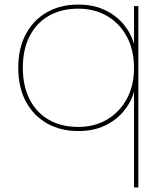

<svg xmlns="http://www.w3.org/2000/svg" viewBox="-20 -567 711 841"><path d="M60 -270Q60 -356 93.5 -418Q127 -480 186 -513.5Q245 -547 323 -547Q388 -547 437.5 -524Q487 -501 520 -462Q553 -423 567 -375V-540H586V254H567V-165Q553 -117 520 -78Q487 -39 437.5 -16Q388 7 323 7Q245 7 186 -26.5Q127 -60 93.5 -122Q60 -184 60 -270ZM567 -270Q567 -348 535.5 -406.5Q504 -465 449 -497Q394 -529 323 -529Q249 -529 194.5 -498Q140 -467 110 -409Q80 -351 80 -270Q80 -190 110 -131.5Q140 -73 194.5 -42Q249 -11 323 -11Q394 -11 449 -43.5Q504 -76 535.5 -134Q567 -192 567 -270Z"/></svg>

Font: Poppins Variable
Style: Regular
Weight: 100
Designer: Jonny Pinhorn
Foundry: Indian Type Foundry
Version: Version 6.000